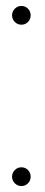

<svg xmlns="http://www.w3.org/2000/svg" viewBox="-20 -619 152 645"><path d="M52 6Q39 6 29.8 -3.2Q20.5 -12.5 20.5 -25.5Q20.5 -38.5 29.8 -47.8Q39 -57 52 -57Q65 -57 74 -47.8Q83 -38.5 83 -25.5Q83 -12.5 74 -3.2Q65 6 52 6ZM52 -536Q39 -536 29.8 -545.2Q20.5 -554.5 20.5 -567.5Q20.5 -580.5 29.8 -589.8Q39 -599 52 -599Q65 -599 74 -589.8Q83 -580.5 83 -567.5Q83 -554.5 74 -545.2Q65 -536 52 -536Z"/></svg>

Font: Anybody Condensed ExtraLight
Style: Regular
Weight: 200
Width: 3
Designer: Tyler Finck
Foundry: Etcetera Type Company
Version: Version 1.010; ttfautohint (v1.8.3) -l 8 -r 50 -G 200 -x 14 